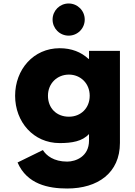

<svg xmlns="http://www.w3.org/2000/svg" viewBox="-20 -804 773 1099"><path d="M254.5 -256C254.5 -327 307.5 -377 374.5 -377C440.5 -377 493.5 -327 493.5 -256C493.5 -186 443.5 -136 374.5 -136C302.5 -136 254.5 -186 254.5 -256ZM80.5 126C134.5 251 257.5 275 364.5 275C539.5 275 666.5 186 666.5 14V-513H489.5V-467H486.5C444.5 -506 389.5 -528 321.5 -528C171.5 -528 66.5 -406 66.5 -256C66.5 -106 171.5 15 321.5 15C391.5 15 451.5 5 489.5 -37V1C489.5 92 413.5 121 364.5 121C287.5 121 244.5 86 225.5 55ZM373 -784C322 -784 281 -743 281 -692C281 -641 322 -600 373 -600C424 -600 465 -641 465 -692C465 -743 424 -784 373 -784Z"/></svg>

Font: Sztylet
Style: Bd
Weight: 700
Foundry: Cannot Into Space Fonts, PlusOne Fonts
Version: Version 0.12